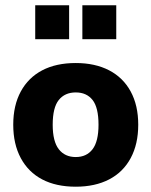

<svg xmlns="http://www.w3.org/2000/svg" viewBox="-20 -694 572 725"><path d="M266 11Q192 11 139.5 -16.5Q87 -44 58.5 -97Q30 -150 30 -223Q30 -296 58.5 -348.5Q87 -401 139.5 -428.5Q192 -456 266 -456Q339 -456 392 -428.5Q445 -401 473.5 -348.5Q502 -296 502 -223Q502 -150 473.5 -97Q445 -44 392 -16.5Q339 11 266 11ZM266 -101Q307 -101 329.5 -130.5Q352 -160 352 -223Q352 -288 329.5 -316.5Q307 -345 266 -345Q225 -345 202 -316.5Q179 -288 179 -223Q179 -160 202 -130.5Q225 -101 266 -101ZM291 -546V-674H419V-546ZM113 -546V-674H241V-546Z"/></svg>

Font: Nunito Sans 12pt ExtraLight
Style: Weight 830 Width 84 Optical size 12.0 YTLC 445
Weight: 830
Width: 4
Designer: Vernon Adams
Foundry: Vernon Adams
Version: Version 3.101;gftools[0.9.27]